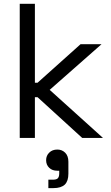

<svg xmlns="http://www.w3.org/2000/svg" viewBox="-20 -720 578 1002"><path d="M83 0Q83 -174.8 83 -700.2Q102.5 -700.2 162.1 -700.2Q162.1 -596.7 162.1 -288.1Q165 -288.1 175.8 -288.1Q232.4 -337.9 400.4 -489.3Q427.7 -489.3 509.8 -489.3Q442.4 -429.7 239.3 -251Q308.6 -188.5 517.6 0Q491.2 0 409.2 0Q350.6 -53.7 175.8 -212.9Q172.9 -212.9 162.1 -212.9Q162.1 -160.2 162.1 0Q142.6 0 83 0ZM232.4 261.7Q232.4 251 232.4 217.8Q237.3 217.8 254.9 217.8Q274.4 217.8 281.2 210.9Q289.1 203.1 289.1 185.5Q289.1 180.7 289.1 170.9Q286.1 170.9 278.3 170.9Q252.9 170.9 237.3 156.2Q220.7 140.6 220.7 116.2Q220.7 91.8 237.3 76.2Q252.9 60.5 279.3 60.5Q303.7 60.5 320.3 77.1Q336.9 93.8 336.9 124Q336.9 144.5 336.9 186.5Q336.9 224.6 318.4 243.2Q298.8 261.7 258.8 261.7Q250 261.7 232.4 261.7Z"/></svg>

Font: Kadena Space Grotesk
Style: Regular
Weight: 400
Designer: Florian Karsten
Version: Version 2.000